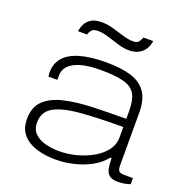

<svg xmlns="http://www.w3.org/2000/svg" viewBox="-131 -840 937 971"><g transform="rotate(20 338.0 -354.5)"><path d="M271 12Q229 12 191.5 4Q154 -4 125.5 -21Q97 -38 81 -65Q65 -92 65 -131Q65 -196 102 -231.5Q139 -267 204.5 -282.5Q270 -298 355.5 -301Q441 -304 537 -304V-346Q537 -404 519.5 -435.5Q502 -467 457.5 -479.5Q413 -492 333 -492Q264 -492 222 -479Q180 -466 161 -444Q142 -422 142 -395V-370H94Q93 -375 92.5 -380Q92 -385 92 -392Q92 -440 120 -472.5Q148 -505 204.5 -521.5Q261 -538 346 -538Q427 -538 480.5 -521Q534 -504 561 -464.5Q588 -425 588 -355V-74Q588 -51 595 -42.5Q602 -34 623 -34H671V-1Q651 6 633.5 8Q616 10 605 10Q572 10 557.5 -3.5Q543 -17 539 -40Q535 -63 535 -92H528Q501 -57 458.5 -34Q416 -11 367 0.5Q318 12 271 12ZM272 -34Q321 -34 368.5 -47Q416 -60 454 -82.5Q492 -105 514.5 -135.5Q537 -166 537 -202V-260Q400 -260 306.5 -252Q213 -244 166 -217Q119 -190 119 -132Q119 -95 141.5 -73.5Q164 -52 199.5 -43Q235 -34 272 -34ZM156 -637Q159 -659 169 -678Q179 -697 199.5 -709Q220 -721 254 -721Q285 -721 316.5 -712Q348 -703 378.5 -693.5Q409 -684 436 -684Q458 -684 466 -697Q474 -710 478 -720H530Q528 -697 516 -677.5Q504 -658 482.5 -646Q461 -634 429 -634Q402 -634 370 -644Q338 -654 307 -663.5Q276 -673 250 -673Q226 -673 216.5 -660.5Q207 -648 205 -637Z"/></g></svg>

Font: Archivo Expanded Thin
Style: Regular
Weight: 250
Width: 7
Designer: Hector Gatti
Foundry: Omnibus-Type
Version: Version 2.001